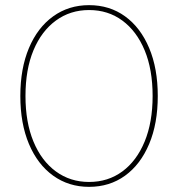

<svg xmlns="http://www.w3.org/2000/svg" viewBox="-20 -723 692 746"><path d="M326 3Q247 3 186.5 -40.5Q126 -84 92.5 -163.5Q59 -243 59 -350Q59 -457 92.5 -536.5Q126 -616 186.5 -659.5Q247 -703 326 -703Q406 -703 466 -659.5Q526 -616 559.5 -536.5Q593 -457 593 -350Q593 -243 559.5 -163.5Q526 -84 466 -40.5Q406 3 326 3ZM326 -16Q400 -16 455.5 -57Q511 -98 542 -173Q573 -248 573 -350Q573 -453 542 -527.5Q511 -602 455.5 -643Q400 -684 326 -684Q253 -684 197 -643Q141 -602 110 -527.5Q79 -453 79 -350Q79 -248 110 -173Q141 -98 197 -57Q253 -16 326 -16Z"/></svg>

Font: Montserrat Alternates Thin
Style: Regular
Weight: 100
Designer: Julieta Ulanovsky
Foundry: Julieta Ulanovsky
Version: Version 9.000